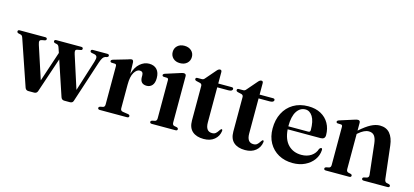

<svg xmlns="http://www.w3.org/2000/svg" viewBox="-59 -1119 3378 1565"><g transform="rotate(15 1630.0 -336.0)"><path d="M260 2H211Q190 2 182.5 -19L51.5 -402Q47 -416 42 -421Q37 -426 29 -427.5L11 -431.5Q-0.5 -435.5 -0.5 -445Q-0.5 -458 15.5 -458H230.5Q246.5 -458 246.5 -445Q246.5 -435 233 -432L211 -428Q195.5 -425 192.2 -415.8Q189 -406.5 196.5 -383.5L286.5 -108.5L371 -362.5L357.5 -402.5Q353 -416 348.2 -421Q343.5 -426 336.5 -428L320 -431.5Q308 -435.5 308 -445Q308 -458 324.5 -458H534Q550 -458 550 -445Q550 -434 537.5 -432L511 -427Q497 -424.5 494.2 -415.5Q491.5 -406.5 498 -386.5L587.5 -108.5L669.5 -368Q679 -397.5 674.8 -411Q670.5 -424.5 651.5 -428L630.5 -432Q617 -435 617 -445Q617 -458 633 -458H754Q770.5 -458 770.5 -445Q770.5 -435.5 757.5 -431.5L744 -428Q732.5 -424.5 723.8 -411.5Q715 -398.5 706 -372L590 -17Q586.5 -6 578.8 -2Q571 2 562 2H514Q493 2 485.5 -19L387.5 -312.5L288 -16.5Q283.5 -6 276 -2Q268.5 2 260 2Z M974.5 -445 977.5 -348Q994 -408 1029.5 -438.2Q1065 -468.5 1105.5 -468.5Q1148 -468.5 1171.5 -443.2Q1195 -418 1195 -371Q1195 -329.5 1177 -309.2Q1159 -289 1131 -289Q1076 -289 1075 -346.5V-363.5Q1074.5 -394.5 1046 -394.5Q1020.5 -394.5 999.8 -361Q979 -327.5 979 -258V-58Q979 -37.5 999 -34L1045 -27Q1059.5 -24 1059.5 -13Q1059.5 0 1042 0H814Q797 0 797 -13Q797 -22 810 -26.5L833 -31Q848 -35 848 -55.5V-378.5Q848 -394.5 836 -396L806 -397Q795 -399 795 -408.5Q795 -417.5 810 -423L925 -456.5Q940 -462 947.2 -463.8Q954.5 -465.5 959 -465.5Q972.5 -465.5 974.5 -445Z M1345.5 -537.5Q1309 -537.5 1287 -558.2Q1265 -579 1265 -611Q1265 -643 1287.2 -663.5Q1309.5 -684 1345.5 -684Q1382 -684 1404.5 -663.5Q1427 -643 1427 -611Q1427 -579 1404.5 -558.2Q1382 -537.5 1345.5 -537.5ZM1418 -447V-56.5Q1418 -35 1433 -31L1456 -26.5Q1468.5 -22.5 1468.5 -13Q1468.5 0 1451.5 0H1252.5Q1236 0 1236 -13Q1236 -22 1248 -26L1272 -31Q1287 -35.5 1287 -56V-378.5Q1287 -393.5 1275 -395L1246 -396Q1234.5 -398 1234.5 -407.5Q1234.5 -416.5 1249 -422L1365 -459Q1387.5 -467 1397.5 -467Q1418 -467 1418 -447Z M1546.5 -424 1514 -431.5Q1500 -435.5 1500 -445Q1500 -458 1515 -458H1551.5Q1566.5 -458 1576 -471L1649.5 -556Q1663 -572 1676 -572Q1690.5 -572 1690.5 -554.5V-458H1803Q1819 -458 1819 -446Q1819 -426 1783.5 -426H1690.5V-130.5Q1690.5 -54.5 1745 -54.5Q1764.5 -54.5 1775.2 -63.5Q1786 -72.5 1793.5 -84.2Q1801 -96 1810 -105Q1821.5 -108.5 1821 -93Q1815.5 -47.5 1781.2 -19Q1747 9.5 1691.5 9.5Q1630 9.5 1595.8 -20.5Q1561.5 -50.5 1561.5 -111.5V-403Q1561.5 -419 1546.5 -424Z M1895.5 -424 1863 -431.5Q1849 -435.5 1849 -445Q1849 -458 1864 -458H1900.5Q1915.5 -458 1925 -471L1998.5 -556Q2012 -572 2025 -572Q2039.5 -572 2039.5 -554.5V-458H2152Q2168 -458 2168 -446Q2168 -426 2132.5 -426H2039.5V-130.5Q2039.5 -54.5 2094 -54.5Q2113.5 -54.5 2124.2 -63.5Q2135 -72.5 2142.5 -84.2Q2150 -96 2159 -105Q2170.5 -108.5 2170 -93Q2164.5 -47.5 2130.2 -19Q2096 9.5 2040.5 9.5Q1979 9.5 1944.8 -20.5Q1910.5 -50.5 1910.5 -111.5V-403Q1910.5 -419 1895.5 -424Z M2648.5 -279Q2648.5 -244 2611 -244H2333.5Q2340 -158 2383.2 -114.8Q2426.5 -71.5 2494.5 -71.5Q2542 -71.5 2576.2 -94.2Q2610.5 -117 2622.5 -156.5Q2631.5 -167.5 2637.5 -167.5Q2647.5 -167.5 2647 -152Q2644.5 -106.5 2617.8 -69.5Q2591 -32.5 2545.8 -10.5Q2500.5 11.5 2443 11.5Q2375 11.5 2323.2 -17.2Q2271.5 -46 2242.2 -98Q2213 -150 2213 -219.5Q2213 -293 2241.8 -349.2Q2270.5 -405.5 2323.5 -437.2Q2376.5 -469 2449 -469Q2511 -469 2555.8 -444.5Q2600.5 -420 2624.5 -377Q2648.5 -334 2648.5 -279ZM2432.5 -438Q2388 -438 2360.2 -395.5Q2332.5 -353 2332.5 -271V-269H2500Q2517.5 -269 2517.5 -286Q2517.5 -362 2493.5 -400Q2469.5 -438 2432.5 -438Z M2886.5 -447V-381Q2939.5 -428 2978.8 -448.2Q3018 -468.5 3053 -468.5Q3107.5 -468.5 3137.8 -433Q3168 -397.5 3175.5 -332.5L3207.5 -58.5Q3210.5 -34.5 3225 -30.5L3245.5 -26Q3258 -22 3258 -13Q3258 0 3241 0H3041.5Q3024 0 3024 -13.5Q3024 -22 3035.5 -26L3058.5 -31Q3077 -36 3074.5 -58.5L3045.5 -315.5Q3040.5 -358 3024.8 -378.5Q3009 -399 2978 -399Q2939.5 -399 2892.5 -358L2886.5 -352.5V-56.5Q2886.5 -35.5 2902 -31L2924 -26Q2935 -22.5 2935 -13.5Q2935 0 2918 0H2721Q2704.5 0 2704.5 -13Q2704.5 -22 2717 -26L2740.5 -31Q2755.5 -35.5 2755.5 -56V-378.5Q2755.5 -393.5 2743.5 -395L2714.5 -396Q2703 -398 2703 -407.5Q2703 -416.5 2717.5 -422L2833.5 -459Q2856.5 -467 2867 -467Q2886.5 -467 2886.5 -447Z"/></g></svg>

Font: Fraunces 72pt S000 SemiBold
Style: Regular
Weight: 600
Version: Version 1.000; ttfautohint (v1.8.3)